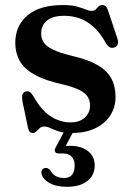

<svg xmlns="http://www.w3.org/2000/svg" viewBox="-20 -502 517 742"><path d="M234.5 -6H270L229.5 70.5L207 64.5Q215.5 63 225.2 62.2Q235 61.5 248.5 61.5Q294.5 61.5 320.2 82Q346 102.5 346 137.5Q346 175 317.5 197.5Q289 220 238.5 220Q196 220 169.2 204Q142.5 188 140 165Q139.5 157 144.2 152.2Q149 147.5 155 147Q161.5 146.5 166.2 149.2Q171 152 175 156.5Q182.5 172 196.5 179Q210.5 186 227.5 186Q268.5 186 268.5 137Q268.5 116 257 103.5Q245.5 91 222.5 91H206.5Q196 91 193 84.5Q190 78 194.5 69ZM251.5 -29Q287.5 -29 307.8 -47.5Q328 -66 328 -94.5Q328 -112 319.8 -126.5Q311.5 -141 289.2 -153Q267 -165 225.5 -175Q152.5 -191 111.8 -214.5Q71 -238 55 -268.8Q39 -299.5 39 -336Q39 -402.5 86.2 -442.5Q133.5 -482.5 222.5 -482.5Q255 -482.5 275.8 -477Q296.5 -471.5 310 -465.8Q323.5 -460 334 -460Q344.5 -460 350 -465.8Q355.5 -471.5 360.8 -477Q366 -482.5 376 -482.5Q383 -482.5 388.2 -478Q393.5 -473.5 397.5 -461.5L432 -358.5Q437.5 -343 435.5 -333Q433.5 -323 423 -319Q412.5 -315 405 -318.8Q397.5 -322.5 390.5 -333Q368.5 -373.5 342.5 -397.2Q316.5 -421 288 -431Q259.5 -441 229 -441Q184 -441 161.5 -422.5Q139 -404 139 -372.5Q139 -354 148.5 -338.8Q158 -323.5 183.8 -310.8Q209.5 -298 257 -286.5Q320 -272 357 -250.5Q394 -229 410.2 -198.8Q426.5 -168.5 426.5 -128Q426.5 -86.5 405.5 -54.8Q384.5 -23 346.5 -5.5Q308.5 12 258 12Q226.5 12 207.2 5.8Q188 -0.5 175.2 -6.8Q162.5 -13 150.5 -13Q140 -13 133.5 -6.8Q127 -0.5 121 5.8Q115 12 106.5 12Q99.5 12 95 7.2Q90.5 2.5 88 -9L67.5 -106.5Q64 -125.5 66 -134.5Q68 -143.5 77.5 -147.5Q87.5 -151.5 95 -146.5Q102.5 -141.5 110.5 -128Q140 -75 176.5 -52Q213 -29 251.5 -29Z"/></svg>

Font: Fraunces Medium
Style: Regular
Weight: 500
Version: Version 1.000;[b76b70a41]